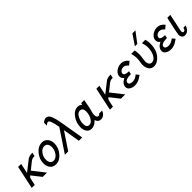

<svg xmlns="http://www.w3.org/2000/svg" viewBox="318 -2105 3499 3499"><g transform="rotate(-45 2068.0 -355.5)"><path d="M55.2 0 149.9 -444.8H228L187 -252.9Q387.2 -412.1 397.9 -418Q399.9 -419.9 404.8 -421.9Q447.8 -444.8 516.1 -444.8L502 -375L501 -374Q484.9 -374 475.3 -373Q465.8 -372.1 456.3 -371.1Q446.8 -370.1 436.8 -364.5Q426.8 -358.9 418.5 -354.5Q410.2 -350.1 393.6 -336.7Q377 -323.2 363.5 -312.5Q350.1 -301.8 320.1 -277.8Q290 -253.9 265.1 -233.9L449.2 0H338.9L196.8 -180.2Q196.8 -180.2 171.9 -159.2Q164.1 -149.4 147 -68.8Q139.2 -29.8 132.8 0Z M521 -164.1Q521 -272.9 596.4 -364Q671.9 -455.1 771 -455.1Q837.9 -455.1 879.9 -406.5Q921.9 -357.9 921.9 -279.8Q921.9 -169.9 845.5 -79.3Q769 11.2 671.9 11.2Q604 11.2 562.5 -37.4Q521 -85.9 521 -164.1ZM601.1 -179.2Q601.1 -128.4 625 -97.7Q648.9 -66.9 689 -66.9Q749 -66.9 795.4 -128.9Q841.8 -190.9 841.8 -267.1Q841.8 -314 819.8 -345.5Q797.9 -377 753.9 -377Q693.8 -377 647.5 -316.2Q601.1 -255.4 601.1 -179.2Z M909.7 0 1196.8 -431.2Q1162.6 -643.1 1113.8 -643.1Q1106.9 -643.1 1096.9 -637.9Q1086.9 -632.8 1080.8 -628.9Q1074.7 -625 1063 -616.2L1051.8 -606L1054.7 -684.1Q1104.5 -722.2 1140.6 -722.2Q1168.5 -722.2 1191.2 -703.1Q1213.9 -684.1 1228.8 -647Q1243.7 -609.9 1253.7 -571Q1263.7 -532.2 1273.9 -476.1L1355 0H1270L1214.8 -329.1L995.6 0Z M1463.9 -152.8Q1463.9 -264.6 1531.7 -359.9Q1599.6 -455.1 1690.9 -455.1Q1739.7 -455.1 1777.8 -419.9L1784.7 -455.1H1863.8Q1858.9 -430.2 1853.8 -402.1Q1848.6 -374 1845.7 -360.6Q1842.8 -347.2 1840.3 -332.5Q1837.9 -317.9 1835.9 -307.9Q1834 -297.9 1832.5 -290.5Q1831.1 -283.2 1827.4 -270Q1823.7 -256.8 1822.3 -250.5Q1820.8 -244.1 1814.7 -221.7Q1808.6 -199.2 1804.7 -185.1Q1798.8 -160.2 1798.8 -133.8Q1798.8 -64.9 1847.7 -64.9Q1870.6 -64.9 1878.9 -89.8H1958Q1945.8 -50.8 1920.9 -26.9Q1896 -2.9 1875 4.2Q1854 11.2 1834 11.2Q1762.2 11.2 1738.8 -64.9L1731.9 -58.1Q1725.1 -51.3 1721.4 -48.1Q1717.8 -44.9 1709.7 -36.9Q1701.7 -28.8 1695.3 -24.9Q1689 -21 1679.4 -14.4Q1669.9 -7.8 1660.9 -4.4Q1651.9 -1 1640.4 2.9Q1628.9 6.8 1616.9 9Q1605 11.2 1591.8 11.2Q1529.8 11.2 1496.8 -34.9Q1463.9 -81.1 1463.9 -152.8ZM1541 -164.1Q1541 -67.9 1608.9 -67.9Q1649.9 -67.9 1681.9 -105Q1713.9 -142.1 1728.3 -189.5Q1742.7 -236.8 1742.7 -279.8Q1742.7 -335 1721.7 -356Q1700.7 -377 1673.8 -377Q1616.7 -377 1578.9 -308.6Q1541 -240.2 1541 -164.1Z M2070.8 0 2165.5 -444.8H2243.7L2202.6 -252.9Q2402.8 -412.1 2413.6 -418Q2415.5 -419.9 2420.4 -421.9Q2463.4 -444.8 2531.7 -444.8L2517.6 -375L2516.6 -374Q2500.5 -374 2491 -373Q2481.4 -372.1 2471.9 -371.1Q2462.4 -370.1 2452.4 -364.5Q2442.4 -358.9 2434.1 -354.5Q2425.8 -350.1 2409.2 -336.7Q2392.6 -323.2 2379.2 -312.5Q2365.7 -301.8 2335.7 -277.8Q2305.7 -253.9 2280.8 -233.9L2464.8 0H2354.5L2212.4 -180.2Q2212.4 -180.2 2187.5 -159.2Q2179.7 -149.4 2162.6 -68.8Q2154.8 -29.8 2148.4 0Z M2561.5 -90.8Q2561.5 -120.6 2575.9 -146.7Q2590.3 -172.9 2610.8 -188.5Q2631.3 -204.1 2645.5 -212.2Q2659.7 -220.2 2665.5 -223.1H2666.5Q2620.6 -255.4 2620.6 -304.2Q2620.6 -365.2 2678 -410.2Q2735.4 -455.1 2809.6 -455.1Q2891.6 -455.1 2953.6 -377L2886.7 -321.8Q2840.8 -377 2792.5 -377Q2754.4 -377 2725.6 -355Q2696.8 -333 2696.8 -303.2Q2696.8 -250 2812.5 -250L2799.3 -189Q2642.1 -189 2642.6 -116.2Q2642.6 -92.3 2668 -79.6Q2693.4 -66.9 2726.6 -66.9Q2787.6 -66.9 2857.4 -122.1L2901.4 -66.9Q2832.5 -16.1 2784.7 -1Q2747.6 11.2 2709.5 11.2Q2647.5 11.2 2604.5 -16.8Q2561.5 -44.9 2561.5 -90.8Z M3063 -444.8H3152.3Q3164.6 -388.7 3164.1 -336.9Q3164.1 -288.1 3155 -239.5Q3146 -190.9 3146 -168.9Q3146 -126 3164.1 -96.4Q3182.1 -66.9 3220.2 -66.9Q3281.2 -66.9 3322.8 -138.9Q3364.3 -210.9 3364.3 -313Q3364.3 -375 3340.3 -444.8H3429.2Q3444.3 -383.8 3444.3 -329.1Q3444.3 -175.3 3368.2 -82Q3292 11.2 3203.1 11.2Q3135.3 11.2 3101.3 -37.8Q3067.4 -86.9 3067.4 -159.2Q3067.4 -184.1 3075.7 -230.5Q3084 -276.9 3084 -316.9Q3084 -379.9 3063 -444.8ZM3209.5 -495.1 3343.3 -693.8H3421.4L3270.5 -495.1Z M3491.2 -90.8Q3491.2 -120.6 3505.6 -146.7Q3520 -172.9 3540.5 -188.5Q3561 -204.1 3575.2 -212.2Q3589.4 -220.2 3595.2 -223.1H3596.2Q3550.3 -255.4 3550.3 -304.2Q3550.3 -365.2 3607.7 -410.2Q3665 -455.1 3739.3 -455.1Q3821.3 -455.1 3883.3 -377L3816.4 -321.8Q3770.5 -377 3722.2 -377Q3684.1 -377 3655.3 -355Q3626.5 -333 3626.5 -303.2Q3626.5 -250 3742.2 -250L3729 -189Q3571.8 -189 3572.3 -116.2Q3572.3 -92.3 3597.7 -79.6Q3623 -66.9 3656.2 -66.9Q3717.3 -66.9 3787.1 -122.1L3831.1 -66.9Q3762.2 -16.1 3714.4 -1Q3677.2 11.2 3639.2 11.2Q3577.1 11.2 3534.2 -16.8Q3491.2 -44.9 3491.2 -90.8Z M3918.9 -81.1Q3918.9 -96.2 3937.5 -187Q3956.1 -277.8 3975.1 -361.8L3994.1 -444.8H4070.8L4005.9 -136.2Q3998 -96.2 3998 -90.8Q3998 -71.8 4005.9 -61.8Q4013.7 -51.8 4025.9 -51.8Q4060.1 -51.8 4074.7 -109.9H4129.9Q4121.1 -64.9 4084.5 -26.9Q4047.9 11.2 4000 11.2Q3961.9 11.2 3940.4 -15.4Q3918.9 -42 3918.9 -81.1Z"/></g></svg>

Font: CMU Sans Serif
Style: Oblique
Weight: 500
Italic angle: -12°
Version: Version 0.7.0